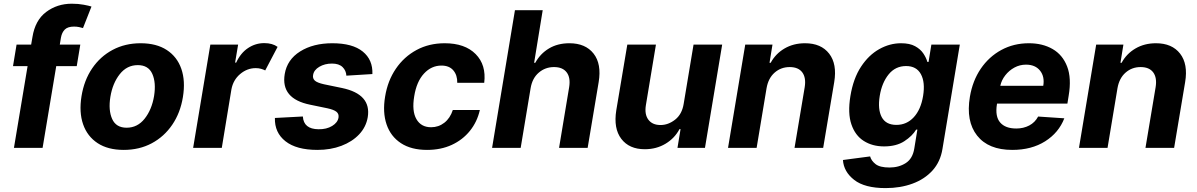

<svg xmlns="http://www.w3.org/2000/svg" viewBox="-20 -781 6324 1014"><path d="M404.1 -545.5 385.3 -431.8H277L204.9 0H53.6L125.7 -431.8H48.7L67.5 -545.5H144.5L151.3 -584.9Q165.5 -674 223.7 -717.7Q282 -761.4 359 -761.4Q393.8 -761.4 422.1 -756Q450.3 -750.7 463.1 -746.4L418.3 -632.8Q409.4 -635.7 397.2 -638.1Q384.9 -640.6 371.1 -640.6Q338.1 -640.6 322.4 -625.2Q306.8 -609.7 301.8 -582L295.8 -545.5Z M633.5 10.7Q550.1 10.7 495.6 -25Q441.1 -60.7 418.9 -124.6Q396.7 -188.6 410.5 -273.1Q424 -356.9 466.6 -419.7Q509.2 -482.6 574.9 -517.6Q640.6 -552.6 723 -552.6Q806.1 -552.6 860.8 -516.9Q915.5 -481.2 937.7 -417.3Q959.9 -353.3 946 -268.5Q932.5 -185 889.7 -122.2Q846.9 -59.3 781.4 -24.3Q715.9 10.7 633.5 10.7ZM648.8 -106.5Q706 -106.5 743.8 -154.1Q781.6 -201.7 793.7 -273.8Q805 -344.5 784.4 -390.8Q763.8 -437.1 707.7 -437.1Q650.2 -437.1 612.4 -389.2Q574.6 -341.3 562.9 -269.2Q551.5 -198.9 572.3 -152.7Q593 -106.5 648.8 -106.5Z M1000 0 1090.9 -545.5H1237.6L1221.6 -450.3H1227.3Q1250.7 -501.1 1290 -527.2Q1329.2 -553.3 1375.7 -553.3Q1419 -553.3 1446 -533.4L1380.7 -409.1Q1370.7 -414.1 1358.5 -417.6Q1346.2 -421.2 1330.6 -421.2Q1285.2 -421.2 1248.2 -389.9Q1211.3 -358.7 1202.1 -308.6L1151.3 0Z M1946.7 -389.9 1809.3 -381.4Q1807.9 -408.4 1789.1 -426.8Q1770.2 -445.3 1733 -445.3Q1695.3 -445.3 1666.4 -428.3Q1637.4 -411.2 1633.5 -384.6Q1630.3 -367.2 1642.4 -355.6Q1654.5 -344.1 1691.1 -335.9L1786.9 -316.1Q1941.8 -283.4 1922.2 -162.3Q1913.4 -110.1 1876.6 -71.2Q1839.8 -32.3 1782.8 -10.8Q1725.9 10.7 1656.6 10.7Q1545.5 10.7 1487.6 -35Q1429.7 -80.6 1431.8 -158L1579.5 -165.8Q1583.5 -99.1 1662.3 -98.4Q1704.5 -97.7 1734.2 -115.8Q1763.8 -133.9 1767.8 -160.5Q1770.6 -179.3 1757.1 -190.5Q1743.6 -201.7 1708.8 -209.2L1617.9 -228Q1462 -259.6 1483.7 -389.9Q1496.4 -466.3 1565.2 -509.4Q1633.9 -552.6 1735.4 -552.6Q1841.6 -552.6 1895.6 -508.9Q1949.6 -465.2 1946.7 -389.9Z M2235.4 10.7Q2151.6 10.7 2097.3 -25Q2043 -60.7 2021.5 -124.3Q2000 -187.9 2013.8 -270.6Q2027.3 -354.4 2070.5 -417.8Q2113.6 -481.2 2179.7 -516.9Q2245.7 -552.6 2328.5 -552.6Q2435.4 -552.6 2492 -495.4Q2548.7 -438.2 2537.3 -343.8H2394.9Q2395.6 -384.2 2374.1 -409.4Q2352.6 -434.7 2311.4 -434.7Q2258.2 -434.7 2219.1 -392.4Q2180 -350.1 2167.6 -272.7Q2154.5 -194.6 2179.2 -151.8Q2203.8 -109 2256.7 -109Q2296.2 -109 2326.7 -132.8Q2357.2 -156.6 2371.4 -199.9H2514.2Q2500 -137.4 2461.6 -89.8Q2423.3 -42.3 2365.8 -15.8Q2308.2 10.7 2235.4 10.7Z M2782.3 -315.3 2729.8 0H2578.8L2699.6 -727.3H2846.2L2800.8 -449.2H2806.8Q2833.1 -497.5 2879.1 -525Q2925.1 -552.6 2987.2 -552.6Q3072.1 -552.6 3114.9 -497.9Q3157.7 -443.2 3141.7 -347.3L3083.5 0H2932.5L2985.8 -320.3Q2994 -370.7 2972.8 -398.8Q2951.7 -426.8 2905.9 -426.8Q2859.7 -426.8 2825.5 -397.5Q2791.2 -368.3 2782.3 -315.3Z M3590.6 -232.2 3642.8 -545.5H3794L3703.1 0H3557.9L3574.2 -99.1H3568.5Q3543.3 -51.1 3495 -22Q3446.7 7.1 3385.3 7.1Q3302.9 7.1 3261.2 -47.8Q3219.5 -102.6 3234.7 -198.2L3293 -545.5H3444.2L3391 -225.1Q3383.2 -176.8 3404.3 -148.8Q3425.4 -120.7 3468.4 -120.7Q3509.2 -120.7 3545.5 -149.1Q3581.7 -177.6 3590.6 -232.2Z M4028.4 -315.3 3975.9 0H3824.9L3915.8 -545.5H4059.7L4044 -449.2H4050.1Q4076 -497.2 4123.2 -524.9Q4170.5 -552.6 4231.5 -552.6Q4316.4 -552.6 4359 -497.7Q4401.6 -442.8 4385.7 -347.3L4327.4 0H4176.1L4229.8 -320.3Q4237.9 -370.4 4217.2 -398.6Q4196.4 -426.8 4150.6 -426.8Q4104.4 -426.8 4071 -397.5Q4037.6 -368.3 4028.4 -315.3Z M4657.3 212.4Q4546.5 212.4 4491.1 169Q4435.7 125.7 4431.8 63.9L4575.3 45.1Q4581.3 67.8 4604.2 85.8Q4627.1 103.7 4677.6 103.7Q4726.9 103.7 4763.5 80.3Q4800.1 56.8 4808.6 3.2L4824.9 -96.6H4818.5Q4798.3 -62.9 4756 -35.3Q4713.8 -7.8 4648.8 -7.8Q4587.4 -7.8 4541.9 -36.6Q4496.4 -65.3 4476.4 -124.3Q4456.3 -183.2 4471.2 -273.8Q4486.5 -366.8 4527.2 -428.6Q4567.8 -490.4 4623.4 -521.5Q4679 -552.6 4738.6 -552.6Q4784.4 -552.6 4812.7 -537.1Q4840.9 -521.7 4856.2 -498.9Q4871.4 -476.2 4877.8 -453.8H4883.9L4898.8 -545.5H5049L4957.4 5.3Q4946.4 73.5 4904.7 119.5Q4862.9 165.5 4799 188.9Q4735.1 212.4 4657.3 212.4ZM4714.1 -121.4Q4768.5 -121.4 4805.9 -161.9Q4843.4 -202.4 4855.1 -274.5Q4866.8 -346.2 4843.6 -389.2Q4820.3 -432.2 4765.3 -432.2Q4708.8 -432.2 4673.1 -388.1Q4637.4 -344.1 4626.1 -274.5Q4614.7 -203.8 4636.5 -162.6Q4658.4 -121.4 4714.1 -121.4Z M5326 10.7Q5199.9 10.7 5140.3 -65Q5080.6 -140.6 5102.3 -270.2Q5116.5 -354.4 5159.6 -418Q5202.8 -481.5 5268.1 -517Q5333.5 -552.6 5413.7 -552.6Q5486.2 -552.6 5539.1 -522Q5592 -491.5 5615.8 -429.9Q5639.6 -368.3 5623.9 -275.6L5617.2 -234H5245.7L5245 -230.1Q5234.7 -165.8 5262.1 -134.1Q5289.4 -102.3 5347.3 -102.3Q5385.3 -102.3 5415.7 -118.3Q5446 -134.2 5462.7 -165.5L5600.9 -156.2Q5571.7 -80.3 5499.8 -34.8Q5427.9 10.7 5326 10.7ZM5262.8 -327.8H5489.7Q5497.9 -376.4 5472.7 -408Q5447.4 -439.6 5398.4 -439.6Q5365.8 -439.6 5337.4 -424.2Q5308.9 -408.7 5289.1 -383.2Q5269.2 -357.6 5262.8 -327.8Z M5881.7 -315.3 5829.2 0H5678.3L5769.2 -545.5H5913L5897.4 -449.2H5903.4Q5929.3 -497.2 5976.6 -524.9Q6023.8 -552.6 6084.9 -552.6Q6169.7 -552.6 6212.4 -497.7Q6255 -442.8 6239 -347.3L6180.8 0H6029.5L6083.1 -320.3Q6091.3 -370.4 6070.5 -398.6Q6049.7 -426.8 6003.9 -426.8Q5957.7 -426.8 5924.4 -397.5Q5891 -368.3 5881.7 -315.3Z"/></svg>

Font: Inter UI
Style: Bold Italic
Weight: 700
Italic angle: 9.39999°
Designer: Rasmus Andersson
Foundry: rsms
Version: 3.2;8d6f07862